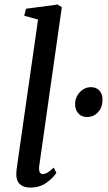

<svg xmlns="http://www.w3.org/2000/svg" viewBox="-20 -838 488 868"><path d="M157 -85.5Q156.5 -82 156.5 -75.5Q156.5 -63.5 161 -57.2Q165.5 -51 173 -51Q182.5 -51 194.2 -57.5Q206 -64 223 -80.5L235 -56.5Q220 -33.5 189.8 -11.8Q159.5 10 116 10Q87.5 10 70.5 -4.8Q53.5 -19.5 53.5 -51Q53.5 -58.5 54.8 -69.2Q56 -80 57.5 -90L152 -749.5L89.5 -767L97.5 -798.5L240 -817.5L259.5 -805.5ZM390.5 -444Q416 -444 429.8 -428.2Q443.5 -412.5 443.5 -388Q443.5 -353 423.5 -331Q403.5 -309 372.5 -309Q349 -309 334.2 -325.2Q319.5 -341.5 319.5 -367.5Q319.5 -389 329.8 -406.5Q340 -424 356.2 -434Q372.5 -444 390.5 -444Z"/></svg>

Font: Merriweather Text
Style: Italic
Weight: 400
Italic angle: -7.8°
Designer: Eben Sorkin
Foundry: Eben Sorkin
Version: Version 2.100